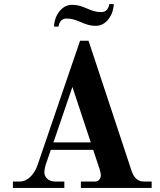

<svg xmlns="http://www.w3.org/2000/svg" viewBox="-20 -932 794 952"><path d="M248 -800H270C274 -824 286 -840 310 -840C334 -840 353 -834 374 -825C402 -813 423 -804 456 -804C510 -804 544 -864 544 -912H522C518 -888 506 -872 482 -872C458 -872 439 -878 418 -887C390 -899 369 -908 336 -908C282 -908 248 -848 248 -800ZM245 -226 339 -501 430 -226ZM44 0H299V-32H252C219 -32 200 -55 200 -77C200 -90 204 -110 211 -128L232 -189H442L474 -93C477 -84 480 -70 480 -64C480 -47 469 -32 453 -32H381V0H732V-32H692C666 -32 645 -48 633 -83L419 -730H377L166 -113C152 -73 121 -32 78 -32H44Z"/></svg>

Font: Old Standard
Style: Bold
Weight: 700
Designer: Alexey Kryukov <alexios@thessalonica.org.ru>
Version: Version 2.0.2